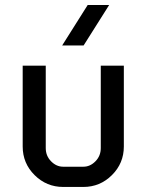

<svg xmlns="http://www.w3.org/2000/svg" viewBox="-20 -740 580 760"><path d="M412.1 -720.2 311 -560.1H226.1L327.1 -720.2ZM470.2 -160.2Q470.2 -93.8 423.1 -46.9Q376 0 310.1 0H230Q164.1 0 116.9 -46.9Q69.8 -93.8 69.8 -160.2V-480H161.1V-153.8Q161.1 -123 182.1 -101.6Q203.1 -80.1 230 -80.1H310.1Q336.9 -80.1 357.9 -101.6Q378.9 -123 378.9 -153.8V-480H470.2Z"/></svg>

Font: Laconic
Style: Regular
Weight: 400
Designer: Robby Woodard
Version: Version 1.000